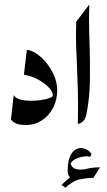

<svg xmlns="http://www.w3.org/2000/svg" viewBox="-20 -554 479 862"><path d="M100.6 -330.6Q133.3 -325.7 164.6 -297.1Q195.8 -268.6 216.3 -228.8Q236.8 -189 236.8 -148.9Q236.8 -104.5 218 -69.1Q199.2 -33.7 167.5 -13.2Q135.7 7.3 97.2 7.3Q43.5 7.3 29.3 -18.6L41.5 -126.5Q56.2 -101.6 120.6 -101.6Q143.1 -101.6 165.3 -105Q187.5 -108.4 202.4 -114Q217.3 -119.6 217.3 -125Q217.3 -142.1 198.5 -161.9Q179.7 -181.6 149.9 -197.5Q120.1 -213.4 87.4 -218.3Z M305.7 249.5Q283.7 238.3 283.7 214.8Q283.7 161.6 300.8 136.2Q317.9 110.8 343.3 110.8Q356.4 110.8 369.9 117.9Q383.3 125 391.1 137.7L384.8 149.9Q378.4 147.9 369.1 147.9Q346.2 147.9 322.8 158.2Q299.3 168.5 294.4 186.5L296.4 175.3Q299.8 207.5 342.8 207.5Q356 207.5 373.5 203.6ZM428.7 197.3 399.4 244.6Q372.6 244.6 340.6 250.7Q308.6 256.8 273.4 288.6L256.3 276.4Q289.6 242.2 328.6 219.7Q367.7 197.3 428.7 197.3Z M322.3 -456.5 380.9 -533.7Q378.4 -457 381.6 -370.4Q384.8 -283.7 383.8 -198.2Q382.8 -112.8 367.7 -39.6Q359.9 -3.4 329.6 2.4Q331.1 -83.5 329.6 -145Q328.1 -206.5 325.7 -255.6Q323.2 -304.7 321.8 -352.1Q320.3 -399.4 322.3 -456.5Z"/></svg>

Font: Lateef SemiBold
Style: Regular
Weight: 600
Designer: SIL International
Foundry: SIL International
Version: Version 4.200